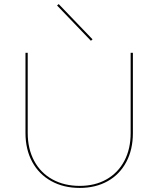

<svg xmlns="http://www.w3.org/2000/svg" viewBox="-20 -917 777 942"><path d="M260 -890 268 -897 434 -724 426 -717ZM105 -265V-658H116V-265Q116 -187 147.5 -128Q179 -69 237 -37Q295 -5 371 -5Q446 -5 502.5 -37Q559 -69 590 -127.5Q621 -186 621 -264V-658H632V-264Q632 -183 599.5 -122Q567 -61 508 -28Q449 5 371 5Q292 5 231.5 -28.5Q171 -62 138 -123Q105 -184 105 -265Z"/></svg>

Font: Ysabeau Infant Hairline
Style: Regular
Weight: 100
Designer: Christian Thalmann (Catharsis Fonts)
Version: Version 0.003